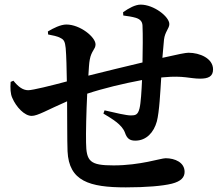

<svg xmlns="http://www.w3.org/2000/svg" viewBox="-20 -797 970 830"><path d="M565 -189C613 -189 645 -225 658 -272C669 -314 673 -400 677 -462L689 -463C773 -471 801 -457 845 -457C880 -457 901 -466 901 -497C901 -545 843 -569 795 -569C783 -569 752 -563 682 -547L689 -626C693 -660 712 -674 712 -693C712 -725 645 -777 588 -777C565 -777 537 -762 512 -744L513 -730C534 -727 550 -725 567 -720C586 -714 595 -704 596 -687C598 -647 597 -578 596 -527C526 -510 432 -488 362 -470C364 -500 365 -524 368 -539C375 -578 393 -584 393 -605C393 -637 326 -691 267 -691C242 -691 210 -675 187 -661L188 -648C207 -644 228 -641 243 -632C257 -625 261 -616 264 -589C267 -554 268 -501 269 -445C202 -427 121 -407 102 -407C78 -407 58 -423 38 -448L26 -443C24 -416 25 -391 33 -374C50 -334 86 -296 117 -296C143 -296 185 -322 270 -359C271 -274 270 -195 272 -143C278 -14 366 13 524 13C611 13 683 7 723 -3C762 -13 778 -30 778 -54C778 -95 736 -113 696 -113C675 -113 587 -82 471 -82C369 -82 353 -99 352 -181C351 -221 353 -312 357 -392C426 -415 514 -436 594 -451C592 -407 589 -351 583 -328C576 -300 565 -298 545 -298C527 -298 478 -309 432 -320L427 -306C465 -283 507 -259 520 -224C529 -197 542 -189 565 -189Z"/></svg>

Font: GenRyuMin2 TW B
Style: Regular
Weight: 700
Version: Version 2.100;PS 2.1;hotconv 16.6.51;makeotf.lib2.5.65220 DE